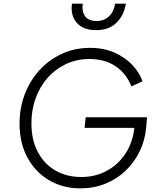

<svg xmlns="http://www.w3.org/2000/svg" viewBox="-20 -1019 874 1051"><path d="M420 12Q324 12 248.5 -32.5Q173 -77 130 -156.5Q87 -236 87 -343Q87 -430 116.5 -505.5Q146 -581 198.5 -637.5Q251 -694 321 -725.5Q391 -757 472 -757Q550 -757 609 -730Q668 -703 706.5 -661Q745 -619 760 -574L699 -546Q673 -615 614 -655.5Q555 -696 470 -696Q400 -696 341.5 -668.5Q283 -641 240.5 -593Q198 -545 175 -481Q152 -417 152 -344Q152 -252 187.5 -186Q223 -120 284.5 -85Q346 -50 425 -50Q503 -50 565.5 -84.5Q628 -119 667 -178.5Q706 -238 715 -315V-319H443L449 -377H785L780 -321Q774 -251 744.5 -190.5Q715 -130 667.5 -84.5Q620 -39 557 -13.5Q494 12 420 12ZM506 -854Q435 -854 400 -894.5Q365 -935 374 -999H433Q427 -956 446 -930Q465 -904 508 -904Q550 -904 577 -930Q604 -956 610 -999H669Q659 -935 617.5 -894.5Q576 -854 506 -854Z"/></svg>

Font: Plus Jakarta Sans Light
Style: Italic
Weight: 300
Italic angle: -8°
Designer: Gumpita Rahayu
Foundry: Tokotype
Version: Version 2.071; ttfautohint (v1.8.4.7-5d5b);gftools[0.9.29]